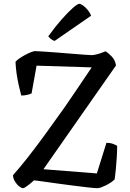

<svg xmlns="http://www.w3.org/2000/svg" viewBox="-20 -983 681 1003"><path d="M100 0Q92 0 79.5 -10Q67 -20 57.5 -36Q48 -52 48 -68Q83 -107 125.5 -161Q168 -215 217 -282.5Q266 -350 320 -426Q353 -475 388.5 -526.5Q424 -578 459 -631L171 -640L145 -495Q139 -492 124.5 -488Q110 -484 91 -484Q85 -507 78 -537.5Q71 -568 66.5 -600Q62 -632 61 -660Q69 -670 83.5 -679.5Q98 -689 114 -697.5Q130 -706 143.5 -711Q157 -716 163 -716Q170 -716 200.5 -714Q231 -712 272 -709Q313 -706 353.5 -702.5Q394 -699 423.5 -697Q453 -695 459 -695Q467 -695 480.5 -698Q494 -701 508 -706Q522 -711 531 -715Q547 -706 564.5 -687Q582 -668 586 -641L207 -99L486 -77L536 -237Q555 -237 570 -231.5Q585 -226 592 -221Q592 -193 590 -160.5Q588 -128 585 -97.5Q582 -67 579 -46Q570 -37 558 -29Q546 -21 532.5 -14.5Q519 -8 508 -4Q497 0 488 0Q475 0 440 -4Q405 -8 361.5 -13.5Q318 -19 275 -25Q232 -31 200 -35.5Q168 -40 158 -41Q146 -30 134.5 -21Q123 -12 114 -6Q105 0 100 0ZM265 -769Q253 -773 244.5 -780.5Q236 -788 232 -793Q268 -843 301.5 -881Q335 -919 360 -941Q385 -963 394 -963Q402 -963 415 -953.5Q428 -944 439.5 -929.5Q451 -915 456 -901Z"/></svg>

Font: Texturina 12pt
Style: Regular
Weight: 400
Designer: Guillermo Torres Carreño
Foundry: Omnibus-Type
Version: Version 1.002